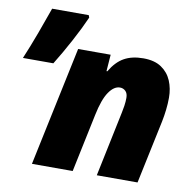

<svg xmlns="http://www.w3.org/2000/svg" viewBox="-110 -796 894 877"><g transform="rotate(10 337.5 -357.0)"><path d="M94.2 0 210.9 -553.2H361.8L356 -476.1H359.9Q387.2 -522.5 423.3 -542.7Q459.5 -563 512.2 -563Q564 -563 595.9 -541.5Q627.9 -520 643.1 -484.4Q658.2 -448.7 658.2 -405.8Q658.2 -378.4 654.8 -349.4Q651.4 -320.3 646 -293.9L584 0H395L458 -301.8Q460.9 -314.5 463.9 -334.2Q466.8 -354 466.8 -371.1Q466.8 -392.1 456.1 -402.6Q445.3 -413.1 430.2 -413.1Q402.3 -413.1 378.7 -378.4Q355 -343.8 339.8 -270L283.2 0ZM-30.3 -469.2Q-5.4 -528.3 19.3 -595.2Q43.9 -662.1 62 -713.9H231.9L235.8 -703.1Q213.4 -651.9 179.4 -588.6Q145.5 -525.4 110.8 -469.2Z"/></g></svg>

Font: Open Sans ExtraBold
Style: Italic
Weight: 800
Italic angle: -12°
Designer: Monotype Design Team
Foundry: Monotype Imaging Inc.
Version: Version 3.000; ttfautohint (v1.8.4)